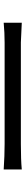

<svg xmlns="http://www.w3.org/2000/svg" viewBox="431 -904 138 1040"><g transform="rotate(-90 500.0 -384.0)"><path d="M102 -433Q177 -428 241 -428H789Q842 -428 897 -433V-335L790 -340H241Q154 -340 102 -335Z"/></g></svg>

Font: KaiGen Gothic CN Regular
Style: Regular
Weight: 400
Designer: Ryoko NISHIZUKA  (kana & ideographs); Paul D. Hunt (Latin, Greek & Cyrillic); Wenlong ZHANG  (bopomofo); Sandoll Communi
Foundry: Adobe Systems Incorporated
Version: Version 1.002.20150501